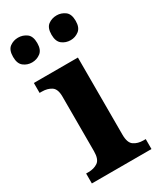

<svg xmlns="http://www.w3.org/2000/svg" viewBox="-198 -820 742 887"><g transform="rotate(-30 173.0 -377.0)"><path d="M17 0V-53H29Q59 -53 79.5 -67Q100 -81 100 -124V-416Q100 -456 79.5 -469.5Q59 -483 29 -483H17V-536H252V-124Q252 -81 272.5 -67Q293 -53 323 -53H335V0ZM264 -622Q238 -622 218.5 -637Q199 -652 199 -688Q199 -725 218.5 -739.5Q238 -754 264 -754Q288 -754 308 -739.5Q328 -725 328 -688Q328 -652 308 -637Q288 -622 264 -622ZM58 -622Q33 -622 13.5 -637Q-6 -652 -6 -688Q-6 -725 13.5 -739.5Q33 -754 58 -754Q83 -754 103 -739.5Q123 -725 123 -688Q123 -652 103 -637Q83 -622 58 -622Z"/></g></svg>

Font: Noto Serif Ethiopic
Style: Bold
Weight: 700
Designer: Monotype Design Team
Foundry: Monotype Imaging Inc.
Version: Version 2.102; ttfautohint (v1.8.4.7-5d5b)